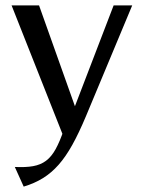

<svg xmlns="http://www.w3.org/2000/svg" viewBox="-20 -510 534 713"><path d="M35 110Q75 112 103 107Q131 102 151 87Q171 72 186.5 44Q202 16 217 -28L226 23L23 -490H125L267 -91L245 -81L402 -490H471L299 -78Q273 -16 248.5 28Q224 72 197.5 102Q171 132 139.5 151.5Q108 171 68 183Z"/></svg>

Font: Sutasoma
Style: Regular
Weight: 400
Designer: Izhar Fathurrohim, Akbar Rohmanto, Arusyal Khofiqoini
Foundry: Kiwari Kolektiv
Version: Version 1.102